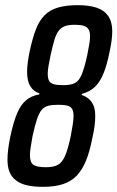

<svg xmlns="http://www.w3.org/2000/svg" viewBox="-20 -716 455 744"><path d="M146 8Q110 8 84.5 2Q59 -4 42 -17Q25 -30 17 -49.5Q9 -69 9 -97Q9 -115 11.5 -136Q14 -157 19 -182Q31 -240 45.5 -275Q60 -310 81 -327.5Q102 -345 132 -350L133 -354Q109 -362 97 -382.5Q85 -403 85 -437Q85 -454 87.5 -473.5Q90 -493 95 -517Q106 -568 119 -602Q132 -636 153 -657Q174 -678 205.5 -687Q237 -696 282 -696Q324 -696 353.5 -686.5Q383 -677 399 -654.5Q415 -632 415 -595Q415 -579 412.5 -559.5Q410 -540 405 -517Q395 -466 381.5 -432.5Q368 -399 348.5 -380Q329 -361 297 -352V-348Q314 -342 325.5 -331.5Q337 -321 343 -305.5Q349 -290 349 -265Q349 -249 346.5 -228.5Q344 -208 338 -182Q328 -130 313.5 -94Q299 -58 277.5 -35.5Q256 -13 224 -2.5Q192 8 146 8ZM158 -68Q186 -68 203 -76.5Q220 -85 231.5 -110.5Q243 -136 254 -188Q259 -215 262 -234Q265 -253 265 -267Q265 -285 259 -294.5Q253 -304 240 -307Q227 -310 205 -310Q182 -310 166.5 -306Q151 -302 141 -289.5Q131 -277 123 -253Q115 -229 106 -188Q102 -164 99 -146Q96 -128 96 -115Q96 -86 110 -77Q124 -68 158 -68ZM225 -386Q254 -386 270 -394Q286 -402 296.5 -427Q307 -452 318 -502Q323 -527 326 -545Q329 -563 329 -576Q329 -593 323 -602.5Q317 -612 304.5 -616Q292 -620 270 -620Q247 -620 232.5 -615Q218 -610 208 -597.5Q198 -585 191 -562Q184 -539 176 -502Q171 -478 168 -460.5Q165 -443 165 -430Q165 -412 170.5 -402.5Q176 -393 189 -389.5Q202 -386 225 -386Z"/></svg>

Font: Saira ExtraCondensed Medium
Style: Italic
Weight: 500
Width: 2
Italic angle: -12°
Designer: Hector Gatti with collaboration of the Omnibus-Type team
Foundry: Omnibus-Type
Version: Version 1.101